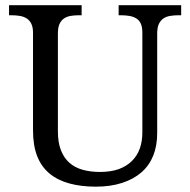

<svg xmlns="http://www.w3.org/2000/svg" viewBox="-20 -697 719 727"><path d="M342.8 9.8Q287.6 9.8 243.2 -2.2Q198.7 -14.2 167.7 -39.8Q136.7 -65.4 120.8 -105.7Q105 -146 105 -204.1V-573.7Q105 -594.2 98.4 -607.4Q91.8 -620.6 80.8 -627.4Q69.8 -634.3 55.4 -636.7Q41 -639.2 25.9 -639.2H14.2V-677.2H289.1V-639.2H277.3Q261.2 -639.2 247.1 -636.7Q232.9 -634.3 222.2 -627Q211.4 -619.6 205.3 -606.2Q199.2 -592.8 199.2 -569.8V-199.2Q199.2 -157.7 210.7 -128.2Q222.2 -98.6 243.2 -80.3Q264.2 -62 293.5 -54Q322.8 -45.9 358.4 -45.9Q399.4 -45.9 429.4 -56.6Q459.5 -67.4 479.7 -87.6Q500 -107.9 509.5 -135Q519 -162.1 519 -195.3V-573.7Q519 -594.2 513.2 -607.4Q507.3 -620.6 495.8 -627.4Q484.4 -634.3 470 -636.7Q455.6 -639.2 439.9 -639.2H429.2V-677.2H666V-639.2H654.3Q638.2 -639.2 623.8 -636.7Q609.4 -634.3 598.6 -627Q587.9 -619.6 581.5 -606.2Q575.2 -592.8 575.2 -569.8V-193.4Q575.2 -145 560.3 -107.9Q545.4 -70.8 516.1 -44.9Q486.8 -19 442.9 -4.6Q398.9 9.8 342.8 9.8Z"/></svg>

Font: MUA Office
Style: Regular
Weight: 400
Designer: Khon Soe Zaw Thu
Foundry: Myanmar Unicode
Version: Version 2.10 June 24, 2017